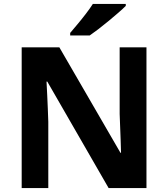

<svg xmlns="http://www.w3.org/2000/svg" viewBox="-20 -954 853 974"><path d="M723 0H531L220 -540H216Q218 -506 219.5 -472Q221 -438 222.5 -404Q224 -370 225 -336V0H90V-714H281L591 -179H594Q593 -212 592 -245Q591 -278 589.5 -310.5Q588 -343 587 -376V-714H723ZM618 -924Q604 -910 581 -890Q558 -870 531.5 -848Q505 -826 479.5 -806.5Q454 -787 435 -774H336V-787Q352 -806 373.5 -831.5Q395 -857 416 -884.5Q437 -912 451 -934H618Z"/></svg>

Font: Noto Sans Canadian Aboriginal
Style: Regular
Weight: 400
Designer: Monotype Design Team, Typotheque's Kevin King
Foundry: Monotype Imaging Inc.
Version: Version 2.002